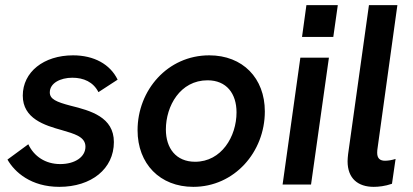

<svg xmlns="http://www.w3.org/2000/svg" viewBox="-20 -717 1606 746"><path d="M210.5 9C335 9 422.5 -61 422.5 -165C422.5 -262 332.5 -287 253.5 -306.5C198.5 -321 173.5 -332 173.5 -358C173.5 -394 214.5 -415 261 -415C305 -415 342.5 -398.5 362.5 -359L437 -407.5C408 -467.5 345 -502 264 -502C149.5 -502 68.5 -437 68.5 -345.5C68.5 -256 153.5 -230 220 -211.5C269 -197 312 -186 312 -147C312 -107 271 -79.5 214 -79.5C156.5 -79.5 112 -109.5 90 -156.5L9 -97C37 -48 100.5 9 210.5 9Z M731 9C890.5 9 1009 -126 1009 -284C1009 -413.5 923 -502 793 -502C631 -502 514.5 -366.5 514.5 -211C514.5 -80.5 601.5 9 731 9ZM624.5 -214C624.5 -305 680 -405 786.5 -405C860 -405 899 -353.5 899 -280.5C899 -186.5 840.5 -88.5 738 -88.5C664 -88.5 624.5 -141 624.5 -214Z M1078 0H1188.5L1258 -493H1147ZM1153.5 -573.5H1275L1292.5 -697H1170.5Z M1432 9C1450 9 1476 6.5 1503 -3L1517 -99.5C1503 -95 1489 -92.5 1476 -92.5C1457.5 -92.5 1445.5 -100.5 1445.5 -123.5C1445.5 -129 1446 -137 1447.5 -145L1524 -697H1413.5L1332.5 -118C1331.5 -108 1330.5 -99 1330.5 -90.5C1330.5 -23 1371.5 9 1432 9Z"/></svg>

Font: HK Grotesk SemiBold
Style: Italic
Weight: 600
Italic angle: -16°
Designer: Alfredo Marco Pradil
Foundry: Hanken Design Co.
Version: Version 3.001;FEAKit 1.0